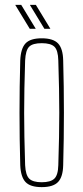

<svg xmlns="http://www.w3.org/2000/svg" viewBox="-20 -762 342 787"><path d="M151 5Q104 5 84.5 -16Q65 -37 63 -85Q57 -300 63 -514Q65 -563 84.5 -584Q104 -605 151 -605Q198 -605 218 -584Q238 -563 239 -514Q245 -300 239 -85Q238 -37 218 -16Q198 5 151 5ZM151 -15Q187 -15 202.5 -29.5Q218 -44 219 -85Q221 -148 222 -200Q223 -252 223 -299.5Q223 -347 222 -399Q221 -451 219 -514Q218 -556 203 -570.5Q188 -585 151 -585Q114 -585 99.5 -570.5Q85 -556 83 -514Q81 -451 80 -399Q79 -347 79 -299.5Q79 -252 80 -200Q81 -148 83 -85Q85 -44 100 -29.5Q115 -15 151 -15ZM102 -644 43 -741V-742H67L126 -645V-644ZM103 -741V-742H127L186 -645V-644H162Z"/></svg>

Font: Big Shoulders Display Thin
Style: Regular
Weight: 100
Designer: Patric King
Foundry: XO Type Co
Version: Version 1.000; ttfautohint (v1.8.2)